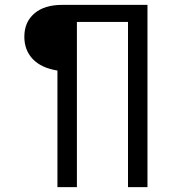

<svg xmlns="http://www.w3.org/2000/svg" viewBox="-20 -688 706 789"><path d="M586 81H506V-598H296V81H216V-398Q149 -409 114.5 -445.5Q80 -482 80 -537Q80 -597 121 -632.5Q162 -668 236 -668H586Z"/></svg>

Font: Madhuban Light
Style: Regular
Weight: 300
Designer: jaikishan Patel
Foundry: MagicType
Version: Version 1.000